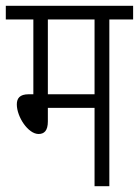

<svg xmlns="http://www.w3.org/2000/svg" viewBox="-20 -642 479 662"><path d="M357 -575H439V-622H0V-575H95V-317H79C48 -317 38 -303 38 -282C38 -239 77 -180 113 -180C132 -180 145 -191 145 -223V-270H306V0H357ZM306 -575V-317H145V-575Z"/></svg>

Font: Noto Sans Devanagari ExtraCondensed Light
Style: Regular
Weight: 300
Width: 2
Designer: Jelle Bosma - Monotype Design Team
Foundry: Monotype Imaging Inc.
Version: Version 2.004